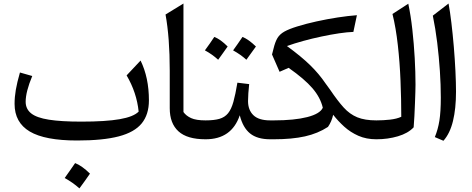

<svg xmlns="http://www.w3.org/2000/svg" viewBox="-20 -774 2623 1067"><path d="M750.5 -153.8Q739.7 -259.8 683.6 -355L761.2 -437.5Q807.6 -342.8 807.6 -216.3Q807.6 -137.7 767.6 -88.4Q727.5 -39.1 639.9 -16.1Q552.2 6.8 408.7 6.8Q229.5 6.8 145.3 -43.2Q61 -93.3 61 -196.8Q61 -234.9 67.9 -274.9Q74.7 -314.9 90.8 -371.1L159.2 -351.6Q122.6 -263.7 122.6 -208.5Q122.6 -168.5 153.1 -144Q183.6 -119.6 251.5 -108.9Q319.3 -98.1 431.6 -98.1Q567.9 -98.1 645 -111.6Q722.2 -125 750.5 -153.8ZM397.5 132.3Q435.5 147 480 190.9Q465.8 211.4 451.4 231.7Q437 252 421.4 272.9Q384.3 239.7 339.4 215.3Q354.5 193.8 368.7 173.8Q382.8 153.8 397.5 132.3Z M999.5 -754.4V-151.4Q1014.2 -130.4 1042 -117.7Q1069.8 -105 1122.1 -105H1122.6V0H1122.1Q1020 0 971.7 -44.2Q923.3 -88.4 923.3 -172.4V-380.9Q923.3 -565.4 899.9 -693.4Z M1118.7 -494.1Q1147.9 -533.7 1170.9 -568.8Q1204.6 -556.2 1245.1 -515.6Q1231.9 -496.6 1218.8 -478.5Q1205.6 -460.4 1192.4 -441.9Q1158.7 -472.7 1118.7 -494.1ZM1275.4 -494.1Q1296.9 -523.4 1327.6 -568.8Q1360.8 -555.7 1402.3 -515.6Q1372.6 -473.6 1349.1 -441.9Q1319.3 -469.7 1275.4 -494.1ZM1122.6 0Q1106 0 1106 -33.2V-71.8Q1106 -105 1122.6 -105Q1169.4 -105 1199.2 -113.5Q1229 -122.1 1247.3 -144.5Q1265.6 -167 1277.1 -208.3Q1288.6 -249.5 1299.3 -314.5L1364.7 -306.6Q1361.8 -279.3 1360.1 -255.4Q1358.4 -231.4 1358.4 -212.4Q1358.4 -162.6 1388.2 -133.8Q1418 -105 1481.4 -105H1481.9V0H1481.4Q1409.7 0 1369.6 -32.5Q1329.6 -64.9 1312.5 -133.3Q1267.1 0 1122.6 0Z M1963.4 -689.5 1943.8 -596.7Q1911.1 -595.7 1864.7 -588.9Q1818.4 -582 1766.6 -571Q1714.8 -560.1 1665 -546.4Q1615.2 -532.7 1574.7 -518.1Q1653.8 -460.4 1703.4 -412.1Q1752.9 -363.8 1789.6 -309.6L1814.5 -275.4Q1856 -213.9 1889.9 -176.5Q1923.8 -139.2 1965.6 -122.1Q2007.3 -105 2071.3 -105H2071.8V0H2071.3Q2015.6 0 1971.4 -19.5Q1927.2 -39.1 1892.8 -70.3Q1858.4 -101.6 1831.5 -136.2Q1823.2 -98.6 1802.7 -68.8Q1746.6 -32.2 1674.8 -16.1Q1603 0 1501 0H1481.9Q1465.3 0 1465.3 -33.2V-71.8Q1465.3 -105 1481.9 -105H1502Q1615.7 -105 1687.3 -123.3Q1758.8 -141.6 1773.9 -175.3Q1760.7 -231.9 1716.6 -283.4Q1672.4 -335 1584 -397L1533.7 -375L1491.7 -471.2L1500 -503.4Q1508.8 -540.5 1521.7 -562.3Q1534.7 -584 1560.3 -598.4Q1585.9 -612.8 1631.8 -627Q1680.2 -642.1 1739 -655Q1797.9 -668 1856.7 -677Q1915.5 -686 1963.4 -689.5Z M2249 -753.4Q2262.7 -688.5 2271.5 -609.9Q2280.3 -531.2 2284.7 -451.7Q2289.1 -372.1 2289.1 -303.7Q2289.1 -290.5 2288.3 -262.7Q2287.6 -234.9 2286.1 -200Q2284.7 -165 2283 -129.9Q2281.2 -94.7 2278.8 -66.4Q2247.6 -33.2 2191.4 -16.6Q2135.3 0 2071.8 0Q2055.2 0 2055.2 -33.2V-71.8Q2055.2 -105 2071.8 -105Q2109.9 -105 2147.2 -109.1Q2184.6 -113.3 2210 -125Q2210 -222.2 2205.8 -324.5Q2201.7 -426.8 2190.9 -522.9Q2180.2 -619.1 2161.1 -696.3Z M2472.7 -754.4Q2481 -710.4 2488.5 -647.2Q2496.1 -584 2502 -514.2Q2507.8 -444.3 2511 -378.7Q2514.2 -313 2514.2 -264.6Q2514.2 -170.4 2497.3 -101.3Q2480.5 -32.2 2444.3 8.3L2396.5 -12.2Q2414.1 -54.7 2421.9 -104Q2429.7 -153.3 2429.7 -231.4Q2429.7 -300.8 2424.6 -379.4Q2419.4 -458 2409.7 -537.1Q2399.9 -616.2 2385.3 -687Z"/></svg>

Font: Pinar-DS1-FD Medium
Style: Regular
Weight: 500
Designer: Amin Abedi
Version: Version 3.000